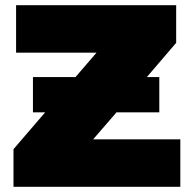

<svg xmlns="http://www.w3.org/2000/svg" viewBox="-20 -720 727 740"><path d="M32 0V-145L154 -287H107V-423H271L352 -517H42V-700H659V-555L546 -423H594V-287H429L339 -183H675V0Z"/></svg>

Font: Montserrat Black
Style: Regular
Weight: 900
Designer: Julieta Ulanovsky
Foundry: Julieta Ulanovsky
Version: Version 9.000; ttfautohint (v1.8.4.7-5d5b)